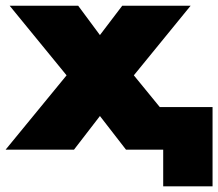

<svg xmlns="http://www.w3.org/2000/svg" viewBox="-59 -530 773 680"><path d="M-39.1 0 176.8 -263.2 -24.9 -509.8H217.8L294.9 -405.8L374 -509.8H616.2L415 -263.2L506.8 -150.9H693.8V129.9H519V0H387.2L294.9 -119.1L203.1 0Z"/></svg>

Font: Mulish ExtraBlack
Style: Regular
Weight: 1000
Designer: Vernon Adams
Foundry: Vernon Adams
Version: Version 3.603; ttfautohint (v1.8.3)